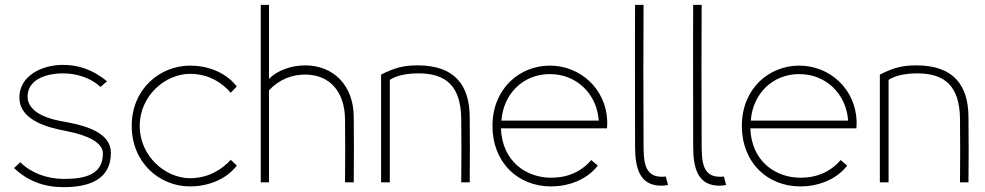

<svg xmlns="http://www.w3.org/2000/svg" viewBox="-20 -753 4070 793"><path d="M243 20C354 20 438 -15 438 -122C438 -197 353 -230 263 -247L226 -254C153 -268 94 -300 94 -354C94 -424 169 -450 241 -450C300 -450 358 -429 395 -394L422 -417C361 -468 300 -485 240 -485C149 -485 60 -438 60 -350C60 -275 136 -237 224 -218L262 -210C330 -196 405 -169 405 -119C405 -34 336 -14 244 -14C173 -14 106 -40 64 -83L38 -59C95 -5 162 20 243 20Z M958 -69 933 -93C901 -57 844 -17 765 -17C663 -17 557 -108 557 -233C557 -356 661 -448 765 -448C846 -448 901 -407 933 -370L958 -396C910 -457 835 -482 765 -482C642 -482 524 -387 524 -233C524 -82 638 17 765 17C833 17 911 -8 958 -69Z M1091 0V-380C1134 -426 1187 -445 1240 -445C1343 -445 1404 -373 1405 -260C1406 -175 1406 -85 1405 0H1441C1442 -95 1442 -176 1441 -271C1440 -402 1356 -483 1240 -483C1182 -483 1123 -461 1091 -427V-733H1057V0Z M1590 0V-423C1613 -439 1655 -450 1708 -450C1822 -450 1884 -398 1885 -260C1886 -175 1886 -85 1885 0H1920C1921 -95 1921 -176 1920 -271C1919 -398 1861 -483 1705 -483C1645 -483 1611 -473 1554 -445V0Z M2449 -69 2422 -92C2381 -44 2325 -19 2256 -19C2155 -19 2054 -85 2049 -223H2487C2488 -231 2488 -244 2488 -253C2483 -387 2376 -482 2251 -482C2126 -482 2014 -387 2014 -233C2014 -82 2119 17 2256 17C2324 17 2402 -8 2449 -69ZM2051 -255C2059 -365 2140 -447 2251 -447C2362 -447 2445 -365 2453 -255Z M2712 14C2719 14 2726 13 2739 11L2730 -24C2726 -23 2717 -23 2713 -23C2641 -23 2638 -87 2638 -159C2637 -390 2637 -542 2638 -733H2603C2602 -603 2603 -245 2603 -148C2603 -58 2622 14 2712 14Z M2952 14C2959 14 2966 13 2979 11L2970 -24C2966 -23 2957 -23 2953 -23C2881 -23 2878 -87 2878 -159C2877 -390 2877 -542 2878 -733H2843C2842 -603 2843 -245 2843 -148C2843 -58 2862 14 2952 14Z M3479 -69 3452 -92C3411 -44 3355 -19 3286 -19C3185 -19 3084 -85 3079 -223H3517C3518 -231 3518 -244 3518 -253C3513 -387 3406 -482 3281 -482C3156 -482 3044 -387 3044 -233C3044 -82 3149 17 3286 17C3354 17 3432 -8 3479 -69ZM3081 -255C3089 -365 3170 -447 3281 -447C3392 -447 3475 -365 3483 -255Z M3650 0V-423C3673 -439 3715 -450 3768 -450C3882 -450 3944 -398 3945 -260C3946 -175 3946 -85 3945 0H3980C3981 -95 3981 -176 3980 -271C3979 -398 3921 -483 3765 -483C3705 -483 3671 -473 3614 -445V0Z"/></svg>

Font: Kreadon Extra Light
Style: Regular
Weight: 200
Designer: kohakuno
Foundry: StudioGnu
Version: Version 1.000;Glyphs 3.1.2 (3151)